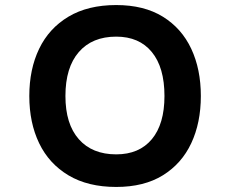

<svg xmlns="http://www.w3.org/2000/svg" viewBox="-20 -730 911 760"><path d="M440 10Q328 10 251 -36Q174 -82 135 -163Q96 -244 96 -350Q96 -456 135 -537Q174 -618 251 -664Q328 -710 440 -710Q550 -710 624.5 -664Q699 -618 737 -537Q775 -456 775 -350Q775 -244 737 -163Q699 -82 624.5 -36Q550 10 440 10ZM440 -119Q531 -119 581 -179Q631 -239 631 -350Q631 -463 581 -524Q531 -585 440 -585Q345 -585 292 -524Q239 -463 239 -350Q239 -239 292 -179Q345 -119 440 -119Z"/></svg>

Font: Lexend Zetta SemiBold
Style: Regular
Weight: 600
Designer: Bonnie Shaver-Troup, Thomas Jockin
Foundry: Lexend
Version: Version 1.007